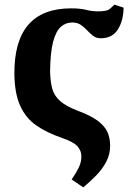

<svg xmlns="http://www.w3.org/2000/svg" viewBox="-20 -585 585 828"><path d="M42 -266Q40 -549 287 -549Q326 -549 351.5 -542.5Q377 -536 402 -536Q440 -536 452 -545.5Q464 -555 473 -565L513 -552Q512 -495 488 -457.5Q464 -420 415 -420Q395 -420 381.5 -430.5Q368 -441 356 -454Q344 -467 329 -477.5Q314 -488 291 -488Q263 -488 242 -469Q221 -450 209 -404.5Q197 -359 196 -277Q197 -234 205 -203.5Q213 -173 238.5 -150Q264 -127 314 -108Q373 -86 403 -63Q433 -40 444 -14Q455 12 455 43Q455 81 438 113Q421 145 394.5 172Q368 199 339 223L289 189Q309 160 320 137Q331 114 331 89Q331 66 314.5 46.5Q298 27 245 9Q181 -13 136 -44.5Q91 -76 67 -129Q43 -182 42 -266Z"/></svg>

Font: NotoSerif-Bold
Style: Regular
Weight: 700
Designer: Monotype Design Team
Foundry: Monotype Imaging Inc.
Version: Version 2.007; ttfautohint (v1.8) -l 8 -r 50 -G 200 -x 14 -D